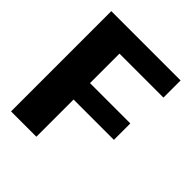

<svg xmlns="http://www.w3.org/2000/svg" viewBox="-188 -795 914 914"><g transform="rotate(45 269.0 -337.5)"><path d="M34.5 0H205V-250.5H476.5V-361H205V-559.5H501V-675H34.5Z"/></g></svg>

Font: Anybody Thin
Style: Bold
Weight: 700
Version: Version 1.113;gftools[0.9.25]